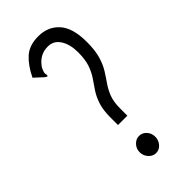

<svg xmlns="http://www.w3.org/2000/svg" viewBox="-216 -718 783 783"><g transform="rotate(-45 175.0 -326.5)"><path d="M155 -220Q155 -265 164.5 -294Q174 -323 188 -344Q202 -365 216.5 -386Q231 -407 240.5 -434.5Q250 -462 250 -504Q250 -549 231.5 -578.5Q213 -608 179 -608Q131 -608 102 -565Q95 -551 93.5 -543.5Q92 -536 95 -528L92 -522L83 -527L45 -562Q68 -610 98.5 -637.5Q129 -665 181 -665Q237 -665 271 -627Q305 -589 305 -509Q305 -460 295.5 -428Q286 -396 271.5 -373Q257 -350 243 -330Q229 -310 219 -284.5Q209 -259 209 -220V-179H155ZM184 12Q166 12 152.5 -3Q139 -18 139 -38Q139 -58 152.5 -72.5Q166 -87 184 -87Q203 -87 216 -72.5Q229 -58 229 -38Q229 -18 216 -3Q203 12 184 12Z"/></g></svg>

Font: Inconsolata ExtraCondensed
Style: Regular
Weight: 400
Width: 2
Monospace: yes
Designer: Raph Levien, Cyreal, Brenton Simpson
Foundry: Raph Levien, Cyreal, Google
Version: Version 3.000; ttfautohint (v1.8.2.53-6de2)